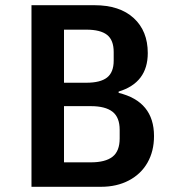

<svg xmlns="http://www.w3.org/2000/svg" viewBox="-20 -718 680 738"><path d="M101 -698H343Q440 -698 494 -648.5Q548 -599 548 -514Q548 -400 436 -366V-361Q572 -328 572 -195Q572 -137 547 -93Q522 -49 475.5 -24.5Q429 0 368 0H101ZM329 -94Q385 -94 412.5 -115.5Q440 -137 440 -186V-219Q440 -267 412.5 -288.5Q385 -310 329 -310H226V-94ZM312 -400Q366 -400 391.5 -420Q417 -440 417 -485V-518Q417 -564 391.5 -584Q366 -604 312 -604H226V-400Z"/></svg>

Font: Writer SemiBold
Style: Regular
Weight: 600
Monospace: yes
Designer: Mike Abbink, Paul van der Laan, Pieter van Rosmalen
Foundry: Bold Monday
Version: Version 2.001 2020